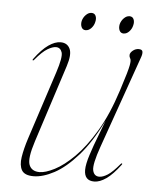

<svg xmlns="http://www.w3.org/2000/svg" viewBox="-45 -575 505 622"><g transform="rotate(5 208.0 -264.0)"><path d="M369 -58.5Q370.5 -57 368 -54Q344 -22 323 -7.2Q302 7.5 284 7.5Q251.5 7.5 251.5 -27.5Q251.5 -46 261.8 -77.8Q272 -109.5 284.5 -141.2Q297 -173 303.5 -191.5Q268 -119.5 229.2 -75.8Q190.5 -32 153.5 -12.2Q116.5 7.5 86.5 7.5Q57.5 7.5 48.2 -8.2Q39 -24 43.2 -51.2Q47.5 -78.5 58.5 -112.5L131 -334.5Q147.5 -385 142.5 -400.2Q137.5 -415.5 123 -415.5Q112 -415.5 95.8 -406Q79.5 -396.5 56 -368.5Q53.5 -365 51.5 -366.5Q50 -368 52.5 -371Q76.5 -403.5 97.5 -418Q118.5 -432.5 136.5 -432.5Q158.5 -432.5 167 -414.2Q175.5 -396 163 -357.5L81.5 -105.5Q63 -48.5 71 -28Q79 -7.5 105 -7.5Q124 -7.5 153.5 -22.5Q183 -37.5 216.8 -71Q250.5 -104.5 283.2 -159.2Q316 -214 341.5 -293.5Q353.5 -330.5 359 -349.8Q364.5 -369 366 -377.5Q367.5 -386 367.5 -391.5Q367.5 -397.5 365 -401Q362.5 -404.5 362.5 -410.5Q362.5 -418 371.2 -425.2Q380 -432.5 390.5 -432.5Q402 -432.5 403.2 -425Q404.5 -417.5 399.5 -404.5L294.5 -106.5Q273.5 -47 277.8 -28.2Q282 -9.5 299 -9.5Q310.5 -9.5 326 -19.2Q341.5 -29 364.5 -56.5Q367.5 -60 369 -58.5ZM213.5 -478.5Q204 -478.5 200 -487.2Q196 -496 198.5 -507.5Q201.5 -519 210 -527.5Q218.5 -536 228 -536Q238 -536 241.8 -527.5Q245.5 -519 242.5 -507.5Q240 -496 231.8 -487.2Q223.5 -478.5 213.5 -478.5ZM337 -478.5Q327.5 -478.5 323.5 -487.2Q319.5 -496 322 -507.5Q325 -519 333.5 -527.5Q342 -536 351.5 -536Q361.5 -536 365.2 -527.5Q369 -519 366 -507.5Q363.5 -496 355.2 -487.2Q347 -478.5 337 -478.5Z"/></g></svg>

Font: Fraunces 144pt S000 Thin
Style: Italic
Weight: 100
Italic angle: -16°
Version: Version 1.000; ttfautohint (v1.8.3)